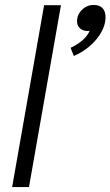

<svg xmlns="http://www.w3.org/2000/svg" viewBox="-20 -755 446 775"><path d="M158 -734H226L97 0H29ZM265 -562Q293 -575 313.5 -593Q334 -611 342 -631Q339 -630 333 -630Q315 -630 303 -640.5Q291 -651 291 -669Q291 -696 311 -715.5Q331 -735 358 -735Q382 -735 394 -722Q406 -709 406 -686Q406 -642 370.5 -598Q335 -554 278 -529Z"/></svg>

Font: Niramit Light
Style: Italic
Weight: 300
Italic angle: -10°
Designer: Katatrad Aksorn Co.,Ltd.
Foundry: Cadson Demak Co.,Ltd.
Version: Version 1.000; ttfautohint (v1.6)